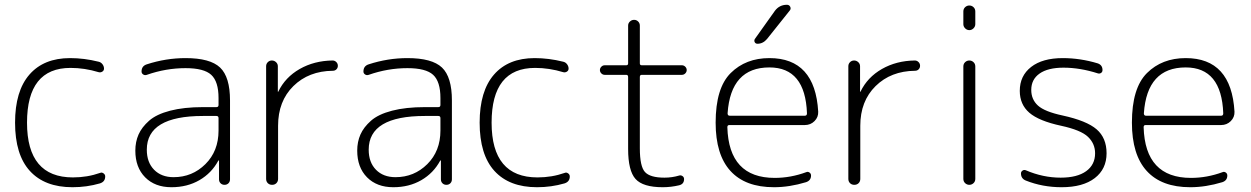

<svg xmlns="http://www.w3.org/2000/svg" viewBox="-20 -773 5231 803"><path d="M283 10Q167 10 105 -58Q43 -126 43 -260Q43 -392 103 -461Q163 -530 273 -530Q332 -530 392 -515Q402 -513 408.5 -504.5Q415 -496 415 -486Q415 -478 408 -473.5Q401 -469 393 -471Q334 -489 275 -489Q93 -489 93 -260Q93 -31 285 -31Q345 -31 399 -50Q406 -53 413 -48Q420 -43 420 -35Q420 -13 398 -6Q343 10 283 10Z M829 -288Q594 -288 594 -147Q594 -94 624.5 -63Q655 -32 706 -32Q784 -32 839 -86.5Q894 -141 894 -227V-279Q894 -288 885 -288ZM697 10Q628 10 587 -31.5Q546 -73 546 -143Q546 -180 559.5 -210.5Q573 -241 603.5 -268Q634 -295 691.5 -310Q749 -325 829 -325H885Q894 -325 894 -334V-363Q894 -432 863.5 -460Q833 -488 756 -488Q674 -488 594 -460Q586 -457 579 -461.5Q572 -466 572 -474Q572 -497 594 -504Q674 -530 756 -530Q859 -530 900.5 -490.5Q942 -451 942 -353V-23Q942 -13 935.5 -6.5Q929 0 919 0Q909 0 902.5 -6.5Q896 -13 896 -23V-101Q896 -102 895 -102Q893 -102 893 -101Q865 -49 814 -19.5Q763 10 697 10Z M1093 -25V-496Q1093 -506 1100 -513Q1107 -520 1117 -520Q1127 -520 1134.5 -513Q1142 -506 1142 -496V-390Q1142 -389 1143 -389Q1144 -389 1144 -390Q1173 -450 1233.5 -484.5Q1294 -519 1371 -520Q1380 -520 1386.5 -513.5Q1393 -507 1393 -498Q1393 -489 1387 -483Q1381 -477 1372 -477Q1271 -476 1207 -413Q1143 -350 1143 -247V-25Q1143 -14 1136 -7Q1129 0 1118 0Q1107 0 1100 -7Q1093 -14 1093 -25Z M1757 -288Q1522 -288 1522 -147Q1522 -94 1552.5 -63Q1583 -32 1634 -32Q1712 -32 1767 -86.5Q1822 -141 1822 -227V-279Q1822 -288 1813 -288ZM1625 10Q1556 10 1515 -31.5Q1474 -73 1474 -143Q1474 -180 1487.5 -210.5Q1501 -241 1531.5 -268Q1562 -295 1619.5 -310Q1677 -325 1757 -325H1813Q1822 -325 1822 -334V-363Q1822 -432 1791.5 -460Q1761 -488 1684 -488Q1602 -488 1522 -460Q1514 -457 1507 -461.5Q1500 -466 1500 -474Q1500 -497 1522 -504Q1602 -530 1684 -530Q1787 -530 1828.5 -490.5Q1870 -451 1870 -353V-23Q1870 -13 1863.5 -6.5Q1857 0 1847 0Q1837 0 1830.5 -6.5Q1824 -13 1824 -23V-101Q1824 -102 1823 -102Q1821 -102 1821 -101Q1793 -49 1742 -19.5Q1691 10 1625 10Z M2226 10Q2110 10 2048 -58Q1986 -126 1986 -260Q1986 -392 2046 -461Q2106 -530 2216 -530Q2275 -530 2335 -515Q2345 -513 2351.5 -504.5Q2358 -496 2358 -486Q2358 -478 2351 -473.5Q2344 -469 2336 -471Q2277 -489 2218 -489Q2036 -489 2036 -260Q2036 -31 2228 -31Q2288 -31 2342 -50Q2349 -53 2356 -48Q2363 -43 2363 -35Q2363 -13 2341 -6Q2286 10 2226 10Z M2509 -460Q2501 -460 2495 -466Q2489 -472 2489 -480Q2489 -488 2495 -494Q2501 -500 2509 -500H2599Q2607 -500 2607 -508V-666Q2607 -676 2614.5 -683Q2622 -690 2632 -690Q2642 -690 2649 -683Q2656 -676 2656 -666V-508Q2656 -500 2664 -500H2832Q2840 -500 2846 -494Q2852 -488 2852 -480Q2852 -472 2846 -466Q2840 -460 2832 -460H2664Q2656 -460 2656 -451V-153Q2656 -77 2677.5 -53.5Q2699 -30 2759 -30Q2791 -30 2821 -39Q2828 -41 2834.5 -36.5Q2841 -32 2841 -24Q2841 -3 2820 2Q2786 10 2752 10Q2669 10 2638 -24.5Q2607 -59 2607 -150V-451Q2607 -460 2599 -460Z M3198 -491Q3036 -491 3023 -299Q3023 -289 3032 -289H3346Q3355 -289 3355 -299Q3348 -491 3198 -491ZM3217 10Q3097 10 3035 -58Q2973 -126 2973 -260Q2973 -405 3036 -467.5Q3099 -530 3198 -530Q3389 -530 3402 -306Q3403 -283 3386.5 -266.5Q3370 -250 3346 -250H3030Q3022 -250 3022 -241Q3028 -29 3220 -29Q3287 -29 3352 -53Q3359 -56 3365.5 -51.5Q3372 -47 3372 -39Q3372 -18 3351 -11Q3282 10 3217 10ZM3221 -728Q3240 -753 3271 -753Q3281 -753 3285 -744.5Q3289 -736 3283 -729L3188 -610Q3171 -590 3148 -590Q3140 -590 3136.5 -596.5Q3133 -603 3137 -610Z M3528 -25V-496Q3528 -506 3535 -513Q3542 -520 3552 -520Q3562 -520 3569.5 -513Q3577 -506 3577 -496V-390Q3577 -389 3578 -389Q3579 -389 3579 -390Q3608 -450 3668.5 -484.5Q3729 -519 3806 -520Q3815 -520 3821.5 -513.5Q3828 -507 3828 -498Q3828 -489 3822 -483Q3816 -477 3807 -477Q3706 -476 3642 -413Q3578 -350 3578 -247V-25Q3578 -14 3571 -7Q3564 0 3553 0Q3542 0 3535 -7Q3528 -14 3528 -25Z M4009 -25V-495Q4009 -506 4016.5 -513Q4024 -520 4034 -520Q4044 -520 4051.5 -513Q4059 -506 4059 -495V-25Q4059 -14 4051.5 -7Q4044 0 4034 0Q4024 0 4016.5 -7Q4009 -14 4009 -25ZM4009 -672V-725Q4009 -736 4016.5 -743Q4024 -750 4034 -750Q4044 -750 4051.5 -743Q4059 -736 4059 -725V-672Q4059 -662 4051.5 -654.5Q4044 -647 4034 -647Q4024 -647 4016.5 -654.5Q4009 -662 4009 -672Z M4418 -247Q4325 -267 4285 -301.5Q4245 -336 4245 -393Q4245 -456 4292.5 -493Q4340 -530 4425 -530Q4498 -530 4571 -508Q4591 -501 4591 -480Q4591 -472 4585 -468Q4579 -464 4572 -466Q4497 -490 4428 -490Q4363 -490 4328 -465.5Q4293 -441 4293 -397Q4293 -357 4321 -331.5Q4349 -306 4424 -290Q4525 -268 4566.5 -232Q4608 -196 4608 -132Q4608 -66 4558.5 -28Q4509 10 4420 10Q4340 10 4270 -18Q4250 -26 4250 -48Q4250 -55 4256.5 -59.5Q4263 -64 4270 -61Q4342 -30 4416 -30Q4485 -30 4522.5 -57Q4560 -84 4560 -132Q4560 -172 4530.5 -200.5Q4501 -229 4418 -247Z M4939 -491Q4777 -491 4764 -299Q4764 -289 4773 -289H5087Q5096 -289 5096 -299Q5089 -491 4939 -491ZM4958 10Q4838 10 4776 -58Q4714 -126 4714 -260Q4714 -405 4777 -467.5Q4840 -530 4939 -530Q5130 -530 5143 -306Q5144 -283 5127.5 -266.5Q5111 -250 5087 -250H4771Q4763 -250 4763 -241Q4769 -29 4961 -29Q5028 -29 5093 -53Q5100 -56 5106.5 -51.5Q5113 -47 5113 -39Q5113 -18 5092 -11Q5023 10 4958 10Z"/></svg>

Font: Rounded Mplus 1c Light
Style: Regular
Weight: 300
Version: Version 1.059.20150529